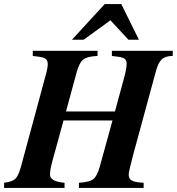

<svg xmlns="http://www.w3.org/2000/svg" viewBox="-44 -917 863 937"><path d="M505 -329H266L212 -132Q200 -89 200 -65Q200 -31 271 -25V0H-24V-25Q15 -30 30 -43.5Q45 -57 57 -99L178 -546Q189 -584 189 -604Q189 -621 179.5 -629Q170 -637 147 -640L116 -644V-669H432V-644Q383 -642 363 -627Q343 -612 330 -564L278 -373H517L564 -546Q574 -584 574 -607Q574 -622 565 -629.5Q556 -637 533 -640L502 -644V-669H799V-644Q763 -644 745.5 -627.5Q728 -611 717 -570L606 -162Q584 -78 584 -66Q584 -44 600 -35.5Q616 -27 657 -25V0H341V-25Q392 -28 411 -42.5Q430 -57 443 -104ZM583 -723 495 -818 364 -723H307L467 -897H548L634 -723Z"/></svg>

Font: STIX
Style: Bold Italic
Weight: 700
Italic angle: -16.33°
Designer: MicroPress Inc., with final additions and corrections provided by Coen Hoffman, Elsevier (retired)
Version: Version 1.1.1